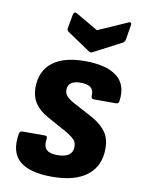

<svg xmlns="http://www.w3.org/2000/svg" viewBox="-82 -760 610 828"><g transform="rotate(10 223.0 -346.5)"><path d="M203 11Q104 11 60.5 -27.5Q17 -66 31 -147Q33 -159 45 -159H143Q155 -159 153 -147Q148 -113 162 -99Q176 -85 210 -85Q277 -85 277 -133Q277 -151 267.5 -162Q258 -173 236 -187L142 -239Q104 -260 85.5 -288.5Q67 -317 67 -355Q67 -428 116 -466.5Q165 -505 258 -505Q352 -505 398 -469.5Q444 -434 434 -362Q433 -349 421 -349H323Q312 -349 312 -362Q317 -410 257 -410Q200 -410 200 -369Q200 -353 210.5 -341.5Q221 -330 245 -317L331 -271Q372 -247 391 -219Q410 -191 410 -149Q410 -72 357 -30.5Q304 11 203 11ZM412 -701Q418 -705 422.5 -702.5Q427 -700 426 -694L415 -626Q412 -616 403 -611L284 -549Q275 -543 267 -549L169 -615Q164 -618 161.5 -621.5Q159 -625 160 -632L171 -693Q174 -708 187 -702L285 -645Z"/></g></svg>

Font: Sofia Sans Semi Condensed ExtraBold
Style: Italic
Weight: 800
Italic angle: -9°
Version: Version 4.100